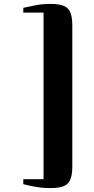

<svg xmlns="http://www.w3.org/2000/svg" viewBox="-20 -824 482 981"><path d="M237.5 137Q198 137 163.5 131Q129 125 99 117V91.5H202.5V-759.5H99V-784Q129.5 -791 163.5 -797.5Q197.5 -804 237.5 -804Q276.5 -804 301.2 -795.8Q326 -787.5 337.8 -763.8Q349.5 -740 349.5 -693.5V26.5Q349.5 72.5 337.8 96.5Q326 120.5 301.2 128.8Q276.5 137 237.5 137Z"/></svg>

Font: Merriweather 120pt Black
Style: Regular
Weight: 900
Designer: Eben Sorkin
Foundry: Eben Sorkin
Version: Version 2.100